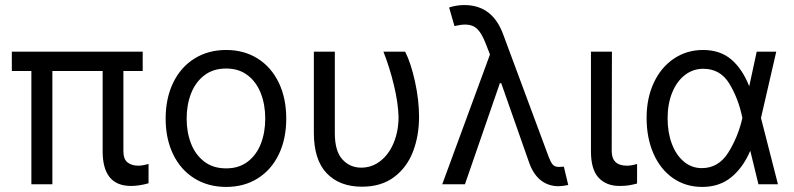

<svg xmlns="http://www.w3.org/2000/svg" viewBox="-20 -737 3174 768"><path d="M550.8 -453.1H473.6V-132.8Q473.6 -99.6 490.7 -86.9Q507.8 -74.2 533.2 -74.2Q543.5 -74.2 555.2 -76.7Q566.9 -79.1 574.2 -81.1V-3.9Q536.6 6.8 503.9 6.8Q390.6 6.8 390.6 -131.8V-453.1H189.5V0H105.5V-453.1H27.3V-530.3H550.8Z M642.6 -262.7Q642.6 -344.2 672.9 -406.5Q703.1 -468.8 758.1 -502.9Q813 -537.1 884.8 -537.1Q956.1 -537.1 1010.5 -502.9Q1064.9 -468.8 1095 -406.5Q1125 -344.2 1125 -262.7Q1125 -181.2 1095 -119.1Q1064.9 -57.1 1010.5 -23.2Q956.1 10.7 884.8 10.7Q813 10.7 758.1 -23.2Q703.1 -57.1 672.9 -119.1Q642.6 -181.2 642.6 -262.7ZM1041 -262.7Q1041 -317.4 1023.7 -362.8Q1006.3 -408.2 971.2 -435.5Q936 -462.9 884.8 -462.9Q832.5 -462.9 797.1 -435.5Q761.7 -408.2 744.1 -362.8Q726.6 -317.4 726.6 -262.7Q726.6 -208 744.1 -162.8Q761.7 -117.7 797.1 -90.6Q832.5 -63.5 884.8 -63.5Q936 -63.5 971.2 -90.6Q1006.3 -117.7 1023.7 -162.8Q1041 -208 1041 -262.7Z M1319.3 -530.3V-204.1Q1319.3 -132.8 1349.4 -99.6Q1379.4 -66.4 1424.8 -66.4Q1467.8 -66.4 1502 -93.3Q1536.1 -120.1 1555.2 -166.7Q1574.2 -213.4 1574.2 -269.5Q1572.8 -325.2 1555.7 -396.2Q1538.6 -467.3 1513.7 -530.3H1600.6Q1623.5 -485.4 1639.9 -411.1Q1656.2 -336.9 1656.2 -269.5Q1656.2 -193.4 1631.8 -130.1Q1607.4 -66.9 1556.2 -28.6Q1504.9 9.8 1427.7 9.8Q1338.4 9.8 1286.9 -43.9Q1235.4 -97.7 1235.4 -206.1V-530.3Z M2095.7 -88.9 1984.9 -404.3H1979.5L1839.8 0H1749L1939.9 -519L1922.9 -562.5Q1906.7 -604.5 1888.4 -621.6Q1870.1 -638.7 1841.8 -638.7Q1822.8 -638.7 1797.9 -632.8L1776.4 -707Q1785.6 -710.4 1802 -713.6Q1818.4 -716.8 1836.9 -716.8Q1894 -716.8 1933.1 -687Q1972.2 -657.2 1994.1 -595.7L2174.8 -109.4Q2182.1 -89.8 2190.2 -79.6Q2198.2 -69.3 2215.8 -69.3L2235.4 -70.3L2252.9 2.9Q2230 7.8 2213.9 7.8Q2172.9 7.8 2142.6 -16.4Q2112.3 -40.5 2095.7 -88.9Z M2427.7 -530.3 2426.8 -132.8Q2426.8 -74.2 2488.3 -74.2Q2504.4 -74.2 2528.3 -81.1V-2.9Q2512.2 1.5 2496.1 4.2Q2480 6.8 2458 6.8Q2405.3 6.8 2374.5 -26.1Q2343.8 -59.1 2343.8 -131.8V-530.3Z M2566.4 -265.6Q2566.4 -344.2 2595.2 -406Q2624 -467.8 2675.5 -502.4Q2727.1 -537.1 2792 -537.1Q2860.8 -537.1 2905.3 -499Q2949.7 -460.9 2976.6 -392.6H2977.1L3006.8 -530.3H3085L3023.9 -265.1L3091.8 0H3013.7L2981.4 -132.8H2980.5Q2952.1 -66.4 2904.8 -27.8Q2857.4 10.7 2789.1 10.7Q2722.7 10.7 2672.1 -24.4Q2621.6 -59.6 2594 -122.3Q2566.4 -185.1 2566.4 -265.6ZM2787.1 -64.5Q2854 -64.5 2893.1 -126.7Q2932.1 -189 2949.2 -263.7L2949.7 -265.1L2949.2 -266.6Q2934.1 -341.3 2897.9 -401.6Q2861.8 -461.9 2793 -461.9Q2752 -461.9 2719.5 -436.8Q2687 -411.6 2668.7 -366.5Q2650.4 -321.3 2650.4 -263.7Q2650.4 -207 2667.5 -161.6Q2684.6 -116.2 2715.8 -90.3Q2747.1 -64.5 2787.1 -64.5Z"/></svg>

Font: WEMIX Pretendard
Style: Regular
Weight: 400
Designer: Base glyphs from Inter by Rasmus Andersson; Hangeul glyphs from Noto Sans CJK(Source Han Sans) by Jang Soo-young and Kan
Foundry: Kil Hyung-jin
Version: Version 1.000